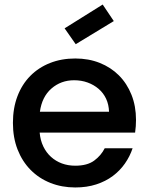

<svg xmlns="http://www.w3.org/2000/svg" viewBox="-20 -818 657 847"><path d="M307 -464Q249 -464 207 -427.5Q165 -391 156 -325H461Q460 -357 448 -382.5Q436 -408 415 -426Q394 -444 366.5 -454Q339 -464 307 -464ZM565 -164Q553 -128 531 -96.5Q509 -65 477.5 -41.5Q446 -18 404.5 -4.5Q363 9 312 9Q253 9 202.5 -11Q152 -31 115 -68.5Q78 -106 57.5 -158.5Q37 -211 37 -276Q37 -341 57 -393.5Q77 -446 113.5 -483Q150 -520 200.5 -540Q251 -560 312 -560Q371 -560 420 -540.5Q469 -521 504.5 -485.5Q540 -450 560 -400Q580 -350 580 -289Q580 -275 579 -261Q578 -247 576 -233H155Q158 -199 171 -172Q184 -145 205 -126Q226 -107 253 -97Q280 -87 312 -87Q365 -87 395.5 -109.5Q426 -132 442 -164ZM482 -725 314 -623 265 -693 433 -798Z"/></svg>

Font: SVN-Poppins Medium
Style: Regular
Weight: 500
Designer: Ninad Kale (Devanagari), Jonny Pinhorn (Latin)
Foundry: Indian Type Foundry
Version: Version 3.002 2017; ttfautohint (v1.8.3)